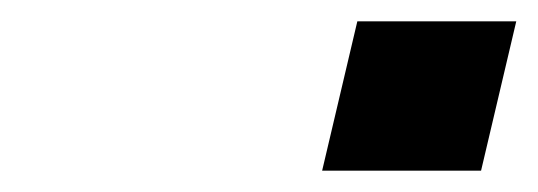

<svg xmlns="http://www.w3.org/2000/svg" viewBox="-20 -867 504 180"><path d="M431 -707H282L315 -847H464Z"/></svg>

Font: Miedinger
Style: Bold-Italic
Weight: 700
Italic angle: -13°
Version: Version 001.000